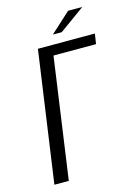

<svg xmlns="http://www.w3.org/2000/svg" viewBox="-111 -777 591 837"><g transform="rotate(-15 184.5 -358.5)"><path d="M28 0 112 -591H369L362 -545H170L93 0ZM191 -634 282 -717H346L231 -634Z"/></g></svg>

Font: Alumni Sans
Style: Italic
Weight: 400
Italic angle: -8°
Version: Version 1.016